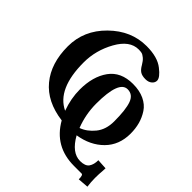

<svg xmlns="http://www.w3.org/2000/svg" viewBox="-226 -808 1137 1137"><g transform="rotate(45 343.0 -239.0)"><path d="M375 -208Q375 -119.1 407.2 -36.1Q453.1 -52.2 489 -96.2Q524.9 -140.1 524.9 -209Q524.9 -306.2 508.1 -353Q491.2 -399.9 446.8 -399.9Q375 -399.9 375 -208ZM547.9 100.1Q590.8 100.1 606 78.1Q621.1 56.2 621.1 20L685.1 23.9Q685.1 26.9 684.6 34.9Q684.1 43 684.1 44.9Q681.2 74.7 681.2 107.9Q681.2 142.1 686 176.8L619.1 182.1Q619.1 146 606.9 146H543Q379.9 146 300.8 6.8Q161.6 -11.2 88.9 -99.1Q16.1 -187 16.1 -329.1Q16.1 -462.9 116.5 -561.5Q216.8 -660.2 345.2 -660.2Q438 -660.2 486.8 -621.1Q533.7 -585 534.2 -559.1Q534.2 -542 519 -529.1Q503.9 -516.1 479 -516.1Q450.2 -516.1 434.1 -526.6Q418 -537.1 404.8 -561Q391.6 -584 377.2 -595.9Q362.8 -607.9 352.3 -610.4Q341.8 -612.8 326.2 -612.8Q252 -612.8 200.9 -521Q149.9 -429.2 149.9 -328.1Q149.9 -106.9 274.9 -47.9Q247.1 -124 247.1 -198.2Q247.1 -307.1 296.6 -376Q346.2 -444.8 446.8 -444.8Q502 -444.8 542 -426Q582 -407.2 603.5 -374.5Q625 -341.8 635 -304.9Q645 -268.1 645 -226.1Q645 -130.9 584.5 -69.8Q523.9 -8.8 425.8 6.8Q478 100.1 547.9 100.1Z"/></g></svg>

Font: Linux Libertine
Style: Semibold
Weight: 600
Designer: Philipp H. Poll
Foundry: Philipp H. Poll
Version: Version 5.1.2 ; ttfautohint (v0.9)